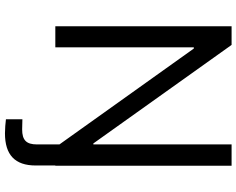

<svg xmlns="http://www.w3.org/2000/svg" viewBox="-112 -656 976 793"><g transform="rotate(90 376.5 -260.0)"><path d="M665 -728H577V-157H573L166 -728H89V0H176V-572H181L577 -17V76C577 120 559 137 515 137C503 137 488 136 473 136V204C490 206 512 208 531 208C620 208 664 167 664 81V0H665Z"/></g></svg>

Font: Wafeq
Style: Regular
Weight: 400
Designer: Rasmus Andersson & Azza Alameddine
Foundry: Google & TypeTogether
Version: Version 3.000;FEAKit 1.0